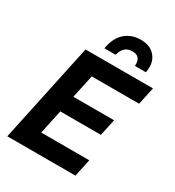

<svg xmlns="http://www.w3.org/2000/svg" viewBox="-212 -1033 1059 1159"><g transform="rotate(30 318.0 -454.0)"><path d="M19 0 166 -690H636L610 -568H280L245 -406H529L504 -290H221L185 -122H520L494 0ZM554 -791Q554 -780 553 -771Q552 -762 550 -753H474Q474 -758 474 -764Q474 -792 460.5 -807Q447 -822 416 -822Q386 -822 367 -804.5Q348 -787 339 -753H261Q274 -830 318 -869Q362 -908 428 -908Q487 -908 520.5 -874.5Q554 -841 554 -791Z"/></g></svg>

Font: Radio Canada SemiBold
Style: Italic
Weight: 600
Italic angle: -12°
Designer: Charles Daoud, Etienne Aubert Bonn, Alexandre Saumier Demers, Jacques Le Bailly
Foundry: Radio-Canada
Version: Version 2.104; ttfautohint (v1.8.4.7-5d5b);gftools[0.9.28.de